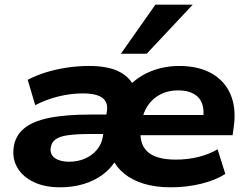

<svg xmlns="http://www.w3.org/2000/svg" viewBox="-20 -787 1053 818"><path d="M236 11Q171 11 124.5 -11Q78 -33 55 -71Q32 -109 38 -157Q44 -207 81 -238.5Q118 -270 188.5 -284.5Q259 -299 366 -299H454L442 -216H362Q306 -216 270 -211Q234 -206 216.5 -193Q199 -180 196 -157Q192 -129 214 -113.5Q236 -98 274 -98Q312 -98 342.5 -111.5Q373 -125 393 -149Q413 -173 418 -204L435 -310Q442 -350 417 -369.5Q392 -389 333 -389Q282 -389 230.5 -376.5Q179 -364 130 -339L98 -447Q134 -466 176.5 -479Q219 -492 265.5 -499Q312 -506 358 -506Q436 -506 482 -484.5Q528 -463 548 -424H533Q571 -463 626 -484.5Q681 -506 744 -506Q826 -506 882 -474Q938 -442 962.5 -384Q987 -326 976 -247L971 -211H550L563 -297H866L845 -280Q851 -318 841 -345.5Q831 -373 805 -387.5Q779 -402 739 -402Q696 -402 663.5 -385Q631 -368 610.5 -338.5Q590 -309 584 -269L581 -249Q570 -179 606 -143Q642 -107 729 -107Q780 -107 826 -118.5Q872 -130 907 -151L940 -46Q898 -19 836.5 -4Q775 11 708 11Q643 11 593.5 -4Q544 -19 510 -46.5Q476 -74 458 -112H478Q456 -72 419.5 -44.5Q383 -17 336.5 -3Q290 11 236 11ZM495 -558 642 -767H801L605 -558Z"/></svg>

Font: Nunito Sans 10pt SemiExpanded ExtraBold
Style: Italic
Weight: 800
Width: 6
Italic angle: -9°
Designer: Vernon Adams
Foundry: Vernon Adams
Version: Version 3.101;gftools[0.9.27]